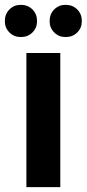

<svg xmlns="http://www.w3.org/2000/svg" viewBox="-34 -773 358 793"><path d="M75 -554C75 -554 75 0 75 0C75 0 215 0 215 0C215 0 215 -554 215 -554C215 -554 75 -554 75 -554ZM52 -620C52 -620 52 -620 52 -620C71 -620 87 -626 100 -639C113 -652 119 -667 119 -686C119 -686 119 -686 119 -686C119 -705 113 -721 100 -734C87 -747 71 -753 52 -753C52 -753 52 -753 52 -753C33 -753 18 -747 5 -734C-8 -721 -14 -705 -14 -686C-14 -686 -14 -686 -14 -686C-14 -667 -8 -652 5 -639C18 -626 33 -620 52 -620ZM237 -620C237 -620 237 -620 237 -620C256 -620 272 -626 285 -639C298 -652 304 -667 304 -686C304 -686 304 -686 304 -686C304 -705 298 -721 285 -734C272 -747 256 -753 237 -753C237 -753 237 -753 237 -753C218 -753 203 -747 190 -734C177 -721 171 -705 171 -686C171 -686 171 -686 171 -686C171 -667 177 -652 190 -639C203 -626 218 -620 237 -620Z"/></svg>

Font: Girnar Poppins
Style: SemiBold
Weight: 500
Designer: Ninad Kale (Devanagari), Jonny Pinhorn (Latin)
Foundry: Indian Type Foundry
Version: ""